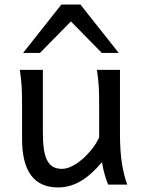

<svg xmlns="http://www.w3.org/2000/svg" viewBox="-20 -801 619 833"><path d="M449.2 0Q445.8 -8.3 441.9 -19.5Q438 -30.8 434.3 -43.5Q430.7 -56.2 427.5 -70.1Q424.3 -84 422.4 -97.7Q377.9 -43.5 330.8 -15.6Q283.7 12.2 231.9 12.2Q75.7 12.2 75.7 -197.8V-341.8Q75.7 -365.2 75.4 -384.3Q75.2 -403.3 74.2 -421.1Q73.2 -439 71.3 -457.5Q69.3 -476.1 65.9 -498H166V-227.1Q166 -185.5 170.2 -155.5Q174.3 -125.5 184.1 -106.2Q193.8 -86.9 209.7 -77.6Q225.6 -68.4 249 -68.4Q270.5 -68.4 294.9 -81.3Q319.3 -94.2 341.6 -114.3Q363.8 -134.3 382.1 -158.4Q400.4 -182.6 410.2 -205.1V-341.8Q410.2 -365.7 409.9 -385Q409.7 -404.3 408.7 -421.9Q407.7 -439.5 405.8 -457.5Q403.8 -475.6 400.4 -498H500.5V-219.7Q500.5 -148.4 508.5 -95Q516.6 -41.5 532.2 0ZM80.1 -571.3 246.1 -781.2H329.1L495.1 -571.3H421.9L287.6 -708L153.3 -571.3Z"/></svg>

Font: Andika Eur
Style: Regular
Weight: 400
Designer: Victor Gaultney, Annie Olsen, Julie Remington, Don Collingsworth, Eric Hays, Becca Hirsbrunner
Foundry: SIL International
Version: Version 5.000